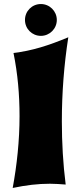

<svg xmlns="http://www.w3.org/2000/svg" viewBox="-20 -913 406 953"><path d="M319 -728C221 -687 139 -661 47 -650C68 -547 77 -442 77 -337C77 -215 64 -94 43 20C109 6 168 -1 228 -1C253 -1 279 1 306 3C293 -99 287 -205 287 -311C287 -452 298 -593 319 -728ZM262 -814C262 -858 226 -893 183 -893C139 -893 104 -858 104 -814C104 -770 139 -735 183 -735C226 -735 262 -770 262 -814Z"/></svg>

Font: Shojumaru
Style: Regular
Weight: 400
Designer: Astigmatic (AOETI)
Foundry: Astigmatic (AOETI)
Version: Version 1.000